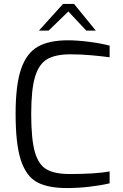

<svg xmlns="http://www.w3.org/2000/svg" viewBox="-20 -946 621 972"><path d="M59 -370Q59 -517 87 -597.5Q115 -678 172 -710Q229 -742 324 -742Q370 -742 429.5 -734.5Q489 -727 535 -715V-656Q500 -661 445 -666Q390 -671 336 -671Q261 -671 219 -646.5Q177 -622 157.5 -557.5Q138 -493 138 -369Q138 -241 156.5 -176.5Q175 -112 216 -88.5Q257 -65 334 -65Q461 -65 535 -78V-18Q489 -7 431.5 -0.5Q374 6 318 6Q223 6 168 -23.5Q113 -53 86 -134Q59 -215 59 -370ZM299 -926H355L465 -791H417L326 -888L226 -791H177Z"/></svg>

Font: Exo
Style: Regular
Weight: 400
Designer: Natanael Gama
Foundry: Natanael Gama
Version: Version 1.500; ttfautohint (v1.6)